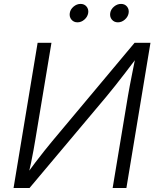

<svg xmlns="http://www.w3.org/2000/svg" viewBox="-20 -942 791 962"><path d="M613.3 0H544.4L621.1 -461.4Q624.5 -482.4 630.4 -512.9Q636.2 -543.5 644 -582.5Q651.9 -621.6 661.1 -667.5L673.8 -664.1Q636.7 -615.2 608.9 -578.9Q581.1 -542.5 558.3 -513.9Q535.6 -485.4 514.2 -459.5L127.9 0H47.9L168.5 -727.5H237.8L157.2 -243.2Q153.3 -219.2 147.9 -189.5Q142.6 -159.7 135.7 -126.7Q128.9 -93.8 120.6 -59.1L109.4 -62.5Q133.3 -96.7 157.2 -128.2Q181.2 -159.7 202.6 -186.5Q224.1 -213.4 240.7 -233.4L654.3 -727.5H733.9ZM570.8 -830.1Q551.8 -830.1 540.5 -843.8Q529.3 -857.4 532.2 -876.5Q535.2 -895.5 551.3 -908.9Q567.4 -922.4 586.4 -922.4Q605.5 -922.4 616.5 -908.9Q627.4 -895.5 624.5 -876.5Q621.1 -857.4 605.5 -843.8Q589.8 -830.1 570.8 -830.1ZM368.2 -830.1Q349.1 -830.1 337.9 -843.8Q326.7 -857.4 329.6 -876.5Q332.5 -895.5 348.6 -908.9Q364.7 -922.4 383.8 -922.4Q402.8 -922.4 413.8 -908.9Q424.8 -895.5 421.9 -876.5Q418.5 -857.4 402.8 -843.8Q387.2 -830.1 368.2 -830.1Z"/></svg>

Font: Inter 17pt Light
Style: Italic
Weight: 300
Italic angle: -9.3988°
Version: Version 4.001;git-66647c0bb